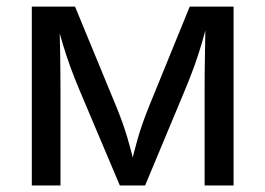

<svg xmlns="http://www.w3.org/2000/svg" viewBox="-20 -566 810 586"><path d="M77.1 0V-545.9H209L333.5 -244.1Q345.2 -215.8 354 -190.9Q362.8 -166 369.4 -143.6Q376 -121.1 381.6 -99.4Q387.2 -77.6 392.6 -55.7H377.9Q382.8 -76.7 388.2 -97.9Q393.6 -119.1 400.1 -142.1Q406.7 -165 415.5 -190.2Q424.3 -215.3 436 -244.1L559.1 -545.9H692.9V0H604.5V-285.2Q604.5 -313 604.7 -340.8Q605 -368.7 605.5 -397Q606 -425.3 606.4 -454.1Q606.9 -482.9 607.4 -512.2H617.2Q606 -468.8 595.7 -433.6Q585.4 -398.4 572.8 -363.5Q560.1 -328.6 542 -285.2L422.9 0H345.7L225.1 -285.2Q207 -328.1 194.3 -363Q181.6 -397.9 171.1 -433.3Q160.6 -468.8 149.4 -512.2H161.1Q161.6 -487.3 162.4 -459.5Q163.1 -431.6 163.6 -402.3Q164.1 -373 164.3 -343.5Q164.6 -314 164.6 -285.2V0Z"/></svg>

Font: Inter Variable
Style: Regular
Weight: 400
Designer: Rasmus Andersson
Foundry: rsms
Version: Version 4.001;git-9221beed3